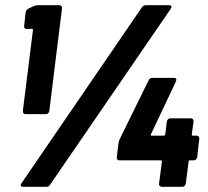

<svg xmlns="http://www.w3.org/2000/svg" viewBox="-20 -720 801 740"><path d="M126 -700H209Q214 -700 217 -696.5Q220 -693 219 -688L170 -292Q169 -287 165.5 -283.5Q162 -280 157 -280H79Q68 -280 68 -292L107 -604Q107 -609 103 -609L83 -608Q78 -608 75 -611.5Q72 -615 73 -620L79 -673Q81 -682 90 -687L111 -697Q118 -700 126 -700ZM60 -6Q60 -10 63 -14L527 -692Q532 -700 543 -700H631Q641 -700 641 -694Q641 -691 638 -686L173 -8Q169 0 158 0H70Q60 0 60 -6ZM748 -185 740 -114Q739 -109 735.5 -105.5Q732 -102 727 -102H712Q707 -102 707 -97L696 -12Q695 -7 691.5 -3.5Q688 0 683 0H604Q599 0 595.5 -3.5Q592 -7 593 -12L604 -97Q604 -102 600 -102H440Q435 -102 432 -105.5Q429 -109 430 -114L437 -170Q439 -178 442 -185L553 -411Q558 -420 568 -420H650Q656 -420 658.5 -416.5Q661 -413 658 -406L562 -203Q559 -197 565 -197H611Q615 -197 617 -202L623 -252Q624 -257 627.5 -260.5Q631 -264 636 -264H715Q726 -264 726 -252L719 -202Q719 -197 724 -197H738Q743 -197 746 -193.5Q749 -190 748 -185Z"/></svg>

Font: Barlow Semi Condensed ExtraBold
Style: Italic
Weight: 800
Width: 4
Italic angle: -7°
Designer: Jeremy Tribby
Foundry: Tribby Type
Version: Version 1.408